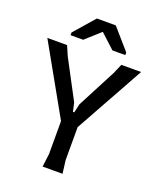

<svg xmlns="http://www.w3.org/2000/svg" viewBox="-162 -999 906 1097"><g transform="rotate(20 291.0 -450.5)"><path d="M232 0 242 -80V-280L6 -700H126L151 -642L276 -406L288 -353H296L308 -406L431 -642L456 -700H576L343 -280V-80L353 0ZM234 -901H349L458 -776V-760H380L292 -841L202 -760H125V-776Z"/></g></svg>

Font: AR One Sans Medium
Style: Regular
Weight: 500
Designer: Niteesh Yadav
Foundry: Niteesh Yadav
Version: Version 1.001;gftools[0.9.33]